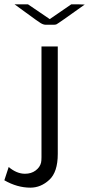

<svg xmlns="http://www.w3.org/2000/svg" viewBox="-81 -659 410 884"><path d="M-14 -639H48L148 -571L247 -639H282L309 -638Q186 -550 179 -547Q174 -545 166 -545H130Q119 -545 106.5 -552.5Q94 -560 41 -599Q8 -623 -14 -639ZM-61 171 -41 110Q-4 141 34 141Q63 141 83 126Q103 111 108 90Q110 82 110 65V-445H185V50Q185 133 146 169Q107 205 59 205Q-2 205 -61 171Z"/></svg>

Font: CMU Sans Serif
Style: Medium
Weight: 500
Version: Version 0.7.0